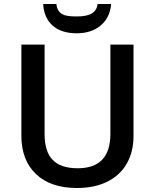

<svg xmlns="http://www.w3.org/2000/svg" viewBox="-20 -939 782 969"><path d="M87.9 0ZM653.8 -713.9V-252Q653.8 -172.9 619.9 -113.5Q585.9 -54.2 521.7 -22.2Q457.5 9.8 368.2 9.8Q235.4 9.8 161.6 -60.5Q87.9 -130.9 87.9 -253.9V-713.9H205.1V-262.2Q205.1 -173.8 246.1 -131.8Q287.1 -89.8 372.1 -89.8Q537.1 -89.8 537.1 -263.2V-713.9ZM366.7 -771Q290 -771 245.8 -809.8Q201.7 -848.6 197.8 -918.9H264.6Q267.1 -895.5 277.8 -881.6Q288.6 -867.7 308.3 -861.8Q328.1 -856 368.7 -856Q419.9 -856 444.6 -872.1Q469.2 -888.2 472.7 -918.9H541Q535.2 -850.1 488.3 -810.5Q441.4 -771 366.7 -771Z"/></svg>

Font: Open Sans Semibold
Style: Regular
Weight: 600
Foundry: Ascender Corporation
Version: Version 1.10; ttfautohint (v1.5.65-e2d9)